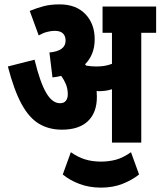

<svg xmlns="http://www.w3.org/2000/svg" viewBox="-20 -652 734 878"><path d="M423 -209Q423 -137 382 -98Q341 -59 263 -59Q204 -59 158.5 -86Q113 -113 78.5 -176.5Q44 -240 16 -348L138 -379Q163 -276 191 -228Q219 -180 254 -180Q273 -180 281.5 -191.5Q290 -203 290 -220Q290 -246 281.5 -266.5Q273 -287 260 -305Q241 -300 220 -298L206 -412Q280 -419 280 -466Q280 -487 268 -499Q256 -511 230 -511Q214 -511 195 -506Q176 -501 157 -490L116 -602Q147 -615 179 -623.5Q211 -632 252 -632Q328 -632 370.5 -587.5Q413 -543 413 -473Q413 -436 401.5 -407.5Q390 -379 369 -358Q372 -355 374 -352Q397 -348 420 -348Q439 -348 456 -350.5Q473 -353 492 -360V-502H449V-622H694V-502H626V0H492V-244Q477 -239 462 -237Q447 -235 432 -235Q427 -235 422 -236Q423 -223 423 -209ZM442 206Q389 206 344.5 189.5Q300 173 267 146L304 44Q335 66 368 76.5Q401 87 442 87Q477 87 509.5 78.5Q542 70 579 44L616 146Q583 172 539.5 189Q496 206 442 206Z"/></svg>

Font: Noto Sans ExtraCondensed ExtraBold
Style: Regular
Weight: 800
Width: 2
Designer: Monotype Design Team
Foundry: Monotype Imaging Inc.
Version: Version 2.013; ttfautohint (v1.8.4.7-5d5b)